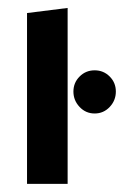

<svg xmlns="http://www.w3.org/2000/svg" viewBox="-20 -451 304 471"><path d="M145.9 0V-431.5L46.3 -419V0ZM212.2 -172.6Q234 -172.6 249.1 -188.6Q264.2 -204.6 264.2 -226.4Q264.2 -248.2 249.1 -263.3Q234 -278.5 212.2 -278.5Q190.4 -278.5 175.3 -263.3Q160.1 -248.2 160.1 -226.4Q160.1 -204.6 175.3 -188.6Q190.4 -172.6 212.2 -172.6Z"/></svg>

Font: Gidugu
Style: Regular
Weight: 400
Designer: Purushoth Kumar Guthula
Foundry: Silicon Andhra, USA.
Version: Version 1.0.5; ttfautohint (v1.2.25-373a) -l 7 -r 28 -G 50 -